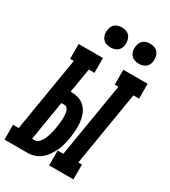

<svg xmlns="http://www.w3.org/2000/svg" viewBox="-267 -1067 1043 1177"><g transform="rotate(30 254.5 -478.0)"><path d="M276 0V-105H316L403 -630H377V-735H549V-630H509L422 -105H448V0ZM-40 0V-105H0L87 -630H61V-735H233V-630H193L164 -457H174Q201 -457 226.5 -447.5Q252 -438 269.5 -419Q287 -400 296 -374.5Q305 -349 308 -322Q311 -295 309 -267Q307 -239 303 -212Q299 -187 293 -163Q287 -139 276.5 -116Q266 -93 251 -71Q236 -49 216 -32.5Q196 -16 171.5 -8Q147 0 122 0ZM122 -89Q136 -89 147.5 -99Q159 -109 166 -121Q173 -133 178 -146Q183 -159 187 -172.5Q191 -186 194 -199.5Q197 -213 199 -226Q200 -236 201.5 -246Q203 -256 204 -266Q205 -276 205.5 -286Q206 -296 205.5 -306Q205 -316 204 -325.5Q203 -335 200 -344Q197 -353 190.5 -360.5Q184 -368 174 -368H150L104 -89ZM440 -814Q423 -814 407.5 -820Q392 -826 382.5 -839Q373 -852 370.5 -868.5Q368 -885 371 -902Q373 -914 379 -925Q385 -936 395 -943Q405 -950 417 -953Q429 -956 440 -956Q457 -956 472.5 -950Q488 -944 497.5 -931Q507 -918 509.5 -901.5Q512 -885 510 -868Q508 -856 502 -845Q496 -834 485.5 -827Q475 -820 463.5 -817Q452 -814 440 -814ZM240 -814Q223 -814 207.5 -820Q192 -826 182.5 -839Q173 -852 170.5 -868.5Q168 -885 171 -902Q173 -914 179 -925Q185 -936 195 -943Q205 -950 217 -953Q229 -956 240 -956Q257 -956 272.5 -950Q288 -944 297.5 -931Q307 -918 309.5 -901.5Q312 -885 310 -868Q308 -856 302 -845Q296 -834 285.5 -827Q275 -820 263.5 -817Q252 -814 240 -814Z"/></g></svg>

Font: Iosevka Slab Extrabold
Style: Italic
Weight: 800
Italic angle: -9°
Monospace: yes
Designer: Belleve Invis
Foundry: Belleve Invis
Version: Version 11.1.0; ttfautohint (v1.8.3)